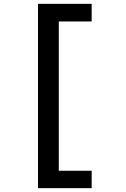

<svg xmlns="http://www.w3.org/2000/svg" viewBox="-20 -859 655 1000"><path d="M457.4 121H177.9V-839H457.4V-747.2H286.2V30.3H457.4Z"/></svg>

Font: Fira Code Fixed Medium
Style: Regular
Weight: 500
Monospace: yes
Designer: Carrois Corporate, Edenspiekermann AG, Nikita Prokopov
Foundry: Carrois Corporate, Edenspiekermann AG, Nikita Prokopov
Version: Version 5.002